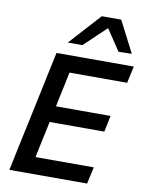

<svg xmlns="http://www.w3.org/2000/svg" viewBox="-102 -1039 841 1110"><g transform="rotate(10 318.0 -484.0)"><path d="M32 0Q44 -58 55.5 -112.8Q67 -167.5 81.5 -234.5L132 -472.5Q146.5 -541 158.2 -596.8Q170 -652.5 183 -713H636.5L615 -614H276.5Q269 -577 261 -539Q253 -501 243.5 -457.5L233.5 -408.5H554L534 -313H213L200.5 -253Q191 -210 183.2 -172.8Q175.5 -135.5 168 -99H510L488 0ZM534.5 -782Q514.5 -812.5 493.5 -843.8Q472.5 -875 451.5 -906Q418.5 -875 386.8 -844.5Q355 -814 322.5 -783.5H237Q279.5 -830.5 320.5 -875.8Q361.5 -921 404 -967.5H518Q541.5 -921 565.5 -875Q589.5 -829 612.5 -783.5Z"/></g></svg>

Font: Commissioner Medium
Style: Italic
Weight: 500
Italic angle: -12°
Designer: Kostas Bartsokas
Foundry: Kostas Bartsokas
Version: Version 1.000; ttfautohint (v1.8.3)